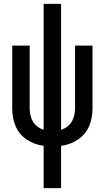

<svg xmlns="http://www.w3.org/2000/svg" viewBox="-20 -755 540 990"><path d="M205 215V-3Q182 -6 160 -14Q138 -22 118.5 -35Q99 -48 84 -66Q69 -84 60 -105.5Q51 -127 47 -150Q43 -173 43 -196V-520H133V-196Q133 -179 137 -161Q141 -143 150 -128Q159 -113 173.5 -102Q188 -91 205 -86V-735H295V-86Q312 -91 326.5 -102Q341 -113 350 -128Q359 -143 363 -161Q367 -179 367 -196V-520H457V-196Q457 -173 453 -150Q449 -127 440 -105.5Q431 -84 416 -66Q401 -48 381.5 -35Q362 -22 340 -14Q318 -6 295 -3V215Z"/></svg>

Font: Iosevka SS10 Medium
Style: Regular
Weight: 500
Monospace: yes
Designer: Belleve Invis
Foundry: Belleve Invis
Version: Version 28.0.6; ttfautohint (v1.8.4)